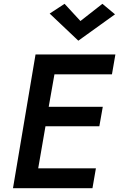

<svg xmlns="http://www.w3.org/2000/svg" viewBox="-20 -985 624 1005"><path d="M218 -324H500L518 -426H235L265 -596H566L584 -700H282H239H166L48 0H120H162H464L482 -104H180ZM401 -875 318 -965 240 -914 390 -772 582 -910 516 -965Z"/></svg>

Font: Jost* 500 Medium Italic
Style: Italic
Weight: 500
Italic angle: -10°
Version: Version 3.200; ttfautohint (v0.97) -l 8 -r 50 -G 200 -x 14 -